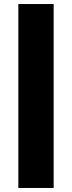

<svg xmlns="http://www.w3.org/2000/svg" viewBox="-20 -802 357 952"><path d="M71 130V-782H246V130Z"/></svg>

Font: Outfit Black
Style: Regular
Weight: 900
Designer: Rodrigo Fuenzalida
Foundry: fragTYPE
Version: Version 1.100; ttfautohint (v1.8.4.7-5d5b)